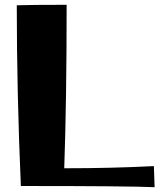

<svg xmlns="http://www.w3.org/2000/svg" viewBox="-20 -776 680 801"><path d="M67 0Q50 -390 50 -754Q112 -756 258 -756Q258 -355 248 -74Q444 -74 622 -83L625 5Q523 0 67 0Z"/></svg>

Font: Otomanopee One
Style: Regular
Weight: 400
Designer: Das Ende der Wildnis
Foundry: Gutenberg Labo
Version: Version 3.005